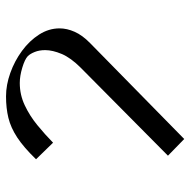

<svg xmlns="http://www.w3.org/2000/svg" viewBox="-17 -677 628 634"><g transform="rotate(90 297.0 -360.0)"><path d="M439 -654.3 494.1 -600.6 203.6 -312.5Q170.9 -279.8 158.2 -249.8Q145.5 -219.7 145.5 -195.3Q145.5 -175.8 151.6 -160.6Q157.7 -145.5 165.5 -137.7Q175.8 -127.9 203.4 -119.6Q231 -111.3 253.9 -111.3Q293 -111.3 327.6 -127.7Q362.3 -144 393.3 -169.4Q424.3 -194.8 451.2 -221.2L505.9 -165Q466.8 -124.5 434.1 -103Q401.4 -81.5 369.1 -73.7Q336.9 -65.9 298.3 -65.9Q260.3 -65.9 220.7 -80.1Q181.2 -94.2 147.9 -118.7Q114.7 -143.1 94.2 -175Q73.7 -207 73.7 -242.7Q73.7 -267.1 85 -292.5Q96.2 -317.9 122.1 -343.3Z"/></g></svg>

Font: Annapurna SIL
Style: Regular
Weight: 400
Designer: Peter Martin, Annie Olsen
Foundry: SIL International
Version: Version 2.000